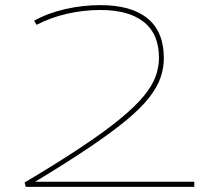

<svg xmlns="http://www.w3.org/2000/svg" viewBox="-20 -730 839 750"><path d="M76 -17Q207 -95 298.5 -156Q390 -217 449 -265.5Q508 -314 541 -354Q574 -394 587.5 -430.5Q601 -467 601 -504Q601 -597 542 -644Q483 -691 372 -691Q306 -691 241 -676Q176 -661 123 -633L113 -649Q167 -679 235 -694.5Q303 -710 372 -710Q493 -710 556.5 -658Q620 -606 620 -503Q620 -465 607.5 -428Q595 -391 564 -350.5Q533 -310 476 -262.5Q419 -215 331 -155.5Q243 -96 117 -20H739V0H81Z"/></svg>

Font: Georama Extended Thin
Style: Regular
Weight: 100
Width: 7
Designer: Jean-Baptiste Levee
Foundry: Production Type
Version: Version 1.000